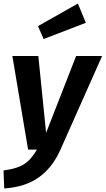

<svg xmlns="http://www.w3.org/2000/svg" viewBox="-35 -847 598 1087"><path d="M306 3Q261 103 184 157.5Q107 212 -11 220L-15 118Q62 108 102 82Q142 56 174 0H124L35 -530H182L226 -95L396 -530H543ZM451 -718 212 -626 180 -699 406 -827Z"/></svg>

Font: Fira Sans SemiBold
Style: Italic
Weight: 600
Italic angle: -8°
Designer: bBox Type GmbH & Carrois Corporate GbR & Edenspiekermann AG
Foundry: bBox Type GmbH & Carrois Corporate GbR & Edenspiekermann AG
Version: Version 4.301